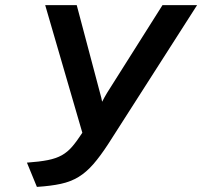

<svg xmlns="http://www.w3.org/2000/svg" viewBox="-20 -720 792 752"><path d="M124.5 12 85.5 -83Q135 -86.5 167.5 -93Q200 -99.5 222.2 -112Q244.5 -124.5 262.8 -145.8Q281 -167 302.5 -200L157 -700H280.5L372 -355Q374.5 -347 376.5 -338.2Q378.5 -329.5 380 -321.5Q384 -329 389.2 -338.8Q394.5 -348.5 399.5 -356.5L616.5 -700H752L404.5 -157Q373 -108.5 345.5 -77Q318 -45.5 287.8 -27Q257.5 -8.5 218.5 0Q179.5 8.5 124.5 12Z"/></svg>

Font: Overpass SemiBold
Style: Italic
Weight: 600
Italic angle: -10°
Designer: Delve Withrington, Dave Bailey, Thomas Jockin
Foundry: Delve Fonts LLC
Version: Version 4.000